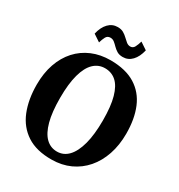

<svg xmlns="http://www.w3.org/2000/svg" viewBox="-222 -1111 1179 1268"><g transform="rotate(30 367.0 -477.5)"><path d="M362 11Q246 12 172.5 -36Q99 -84 64.2 -170.2Q29.5 -256.5 29.5 -370Q29.5 -457.5 54 -528Q78.5 -598.5 124 -648.8Q169.5 -699 232.8 -725.8Q296 -752.5 373.5 -752.5Q489 -752 562 -706.5Q635 -661 669.5 -578.5Q704 -496 704 -383.5Q704 -296 679.5 -223.8Q655 -151.5 609.8 -99.2Q564.5 -47 501.8 -18.2Q439 10.5 362 11ZM365.5 -52.5Q415.5 -52.5 451.2 -90Q487 -127.5 506.8 -201Q526.5 -274.5 526.5 -382.5Q526.5 -490.5 507.5 -558Q488.5 -625.5 453 -657Q417.5 -688.5 367.5 -688.5Q318 -688.5 282 -654Q246 -619.5 226.5 -548.8Q207 -478 207 -370.5Q207 -262.5 226 -192.2Q245 -122 280.5 -87.2Q316 -52.5 365.5 -52.5ZM429.5 -810.5Q403 -810.5 385.2 -821.2Q367.5 -832 354.2 -845.8Q341 -859.5 327.8 -870.2Q314.5 -881 297 -881Q274.5 -881 264.2 -861.8Q254 -842.5 246.5 -816L192.5 -852Q205 -906 234 -936Q263 -966 304 -966Q330.5 -966 348.5 -955.5Q366.5 -945 380.5 -931.2Q394.5 -917.5 407.8 -906.8Q421 -896 437 -895.5Q458.5 -895 468.8 -914.8Q479 -934.5 486.5 -961L540.5 -925Q528 -871 499.2 -840.8Q470.5 -810.5 429.5 -810.5Z"/></g></svg>

Font: Merriweather ExtraBold
Style: Regular
Weight: 800
Version: Version 2.100